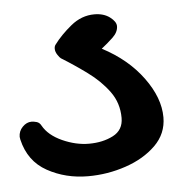

<svg xmlns="http://www.w3.org/2000/svg" viewBox="-50 -389 405 438"><g transform="rotate(-5 152.5 -170.5)"><path d="M135.3 12.2Q84 12.2 42 -11Q0 -34.2 -11.7 -84.5Q-12.7 -89.4 -12.7 -90.8Q-12.7 -104 -3.4 -113.5Q5.9 -123 17.1 -123Q22.5 -123 29.1 -121.1Q35.6 -119.1 39.1 -112.3Q51.8 -89.4 82.8 -75.4Q113.8 -61.5 143.6 -61.5Q175.3 -61.5 199 -73.7Q222.7 -85.9 222.7 -113.8Q222.7 -147.9 203.4 -174.3Q184.1 -200.7 155 -221.9Q126 -243.2 96.7 -261.2Q94.2 -262.7 89.4 -269.8Q84.5 -276.9 84.5 -284.2Q84.5 -290 87.4 -293.5Q103 -314.5 127.4 -334.5Q151.9 -354.5 181.2 -354.5Q202.6 -354.5 216.6 -344Q230.5 -333.5 230.5 -323.2Q230.5 -309.6 217.8 -297.6Q205.1 -285.6 191.4 -274.9Q249.5 -244.6 283.7 -198Q317.9 -151.4 317.9 -106.9Q317.9 -69.3 290.8 -42.7Q263.7 -16.1 221.9 -2Q180.2 12.2 135.3 12.2Z"/></g></svg>

Font: Damion
Style: Regular
Weight: 400
Designer: Vernon Adams
Foundry: Vernon Adams
Version: Version 1.100; ttfautohint (v1.8.4.7-5d5b)